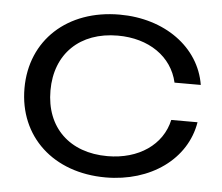

<svg xmlns="http://www.w3.org/2000/svg" viewBox="-46 -627 799 692"><g transform="rotate(5 353.5 -281.5)"><path d="M578 -214C558 -123 473 -64 360 -64C223 -64 135 -148 135 -282C135 -415 223 -500 360 -500C472 -500 557 -442 578 -349H673C651 -484 523 -576 360 -576C171 -576 41 -456 41 -282C41 -107 171 13 360 13C523 13 651 -79 673 -214Z"/></g></svg>

Font: Bounded Light
Style: Regular
Weight: 300
Designer: Vlad Churkin
Version: Version 3.0